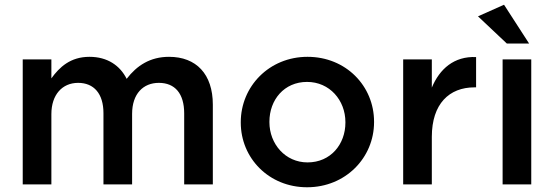

<svg xmlns="http://www.w3.org/2000/svg" viewBox="-20 -779 2346 811"><path d="M76 -528V0H197V-297C197 -379 243 -429 310 -429C377 -429 417 -383 417 -301V0H538V-298C538 -383 585 -429 651 -429C719 -429 758 -384 758 -300V0H879V-337C879 -466 809 -539 694 -539C614 -539 558 -502 515 -446C487 -502 434 -539 358 -539C277 -539 231 -495 197 -448V-528Z M1277 12C1440 12 1560 -113 1560 -263V-265C1560 -416 1441 -539 1279 -539C1117 -539 997 -414 997 -263V-261C997 -111 1116 12 1277 12ZM1279 -93C1185 -93 1118 -171 1118 -263V-265C1118 -357 1180 -433 1277 -433C1372 -433 1439 -356 1439 -263V-261C1439 -170 1377 -93 1279 -93Z M1683 -528V0H1804V-201C1804 -341 1878 -410 1984 -410H1991V-538C1898 -542 1837 -488 1804 -409V-528Z M2103 -528V0H2224V-528ZM1999 -710 2121 -595H2215L2109 -759Z"/></svg>

Font: Mission Medium
Style: Regular
Weight: 500
Version: Version 1.000;FEAKit 1.0